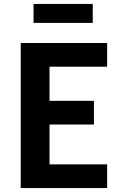

<svg xmlns="http://www.w3.org/2000/svg" viewBox="-20 -953 640 973"><path d="M85 0V-735H523V-615H231V-442H456V-322H231V-120H523V0ZM150 -837V-933H450V-837Z"/></svg>

Font: Iosevka Curly Heavy Extended
Style: Regular
Weight: 900
Width: 7
Monospace: yes
Designer: Belleve Invis
Foundry: Belleve Invis
Version: Version 11.1.0; ttfautohint (v1.8.3)